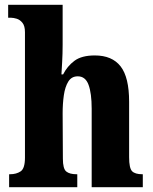

<svg xmlns="http://www.w3.org/2000/svg" viewBox="-20 -780 638 800"><path d="M18 0V-54H22Q48 -54 66 -66Q84 -78 84 -123V-646Q84 -672 73.5 -685Q63 -698 49.5 -702Q36 -706 27 -706H14V-760H241V-593Q241 -557 239 -522Q237 -487 236 -470H243Q260 -504 290 -526.5Q320 -549 375 -549Q447 -549 482.5 -503.5Q518 -458 518 -356V-125Q518 -79 530.5 -66.5Q543 -54 573 -54H575V0H362V-327Q362 -391 349 -426.5Q336 -462 304 -462Q278 -462 264.5 -440Q251 -418 246 -383Q241 -348 241 -308L242 -119Q242 -77 256 -65.5Q270 -54 299 -54H302V0Z"/></svg>

Font: Noto Serif Tamil Condensed ExtraBold
Style: Italic
Weight: 800
Width: 3
Italic angle: -12°
Designer: Indian Type Foundry, Tom Grace, and the Monotype Design Team
Foundry: Monotype Imaging Inc.
Version: Version 2.003; ttfautohint (v1.8.4.7-5d5b)